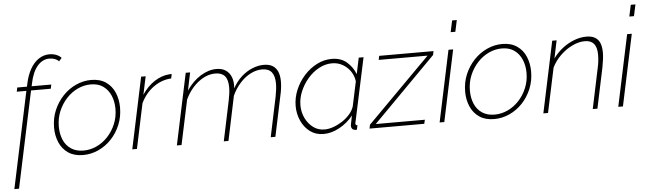

<svg xmlns="http://www.w3.org/2000/svg" viewBox="-67 -961 4718 1394"><g transform="rotate(-5 2291.5 -263.5)"><path d="M136 -490H66L72 -520H143L147 -539Q160 -602 185.5 -647Q211 -692 247 -716Q283 -740 325 -740Q353 -740 376.5 -730.5Q400 -721 412 -706L391 -683Q381 -695 362.5 -702Q344 -709 323 -709Q272 -709 235 -665.5Q198 -622 181 -539L177 -520H320L314 -490H170L21 213H-13Z M506 10Q442 10 399 -19Q356 -48 334.5 -97.5Q313 -147 313 -206Q313 -274 337.5 -332Q362 -390 404 -434.5Q446 -479 500 -503.5Q554 -528 611 -528Q675 -528 718 -498.5Q761 -469 782 -419.5Q803 -370 803 -310Q803 -243 779 -185Q755 -127 713.5 -83Q672 -39 618.5 -14.5Q565 10 506 10ZM512 -22Q561 -22 607 -43Q653 -64 689.5 -103Q726 -142 747.5 -193.5Q769 -245 769 -304Q769 -357 750.5 -400.5Q732 -444 696 -470Q660 -496 605 -496Q556 -496 510 -474.5Q464 -453 427.5 -413.5Q391 -374 369.5 -322.5Q348 -271 348 -211Q348 -158 366 -115Q384 -72 421 -47Q458 -22 512 -22Z M975 -520H1008L980 -388Q1020 -448 1072 -481.5Q1124 -515 1177 -519Q1183 -520 1188.5 -520Q1194 -520 1198 -519L1191 -488Q1123 -485 1063 -442.5Q1003 -400 968 -327L899 0H865Z M1300 -520H1332L1305 -390Q1350 -456 1408 -492Q1466 -528 1524 -528Q1564 -528 1591.5 -510Q1619 -492 1632 -458.5Q1645 -425 1641 -377Q1668 -426 1705 -459.5Q1742 -493 1785 -510.5Q1828 -528 1869 -528Q1908 -528 1933 -513Q1958 -498 1970.5 -469Q1983 -440 1983 -398Q1983 -376 1980 -350Q1977 -324 1970 -294L1908 0H1874L1935 -290Q1946 -345 1946 -385Q1946 -441 1923.5 -468.5Q1901 -496 1854 -496Q1811 -496 1769.5 -474.5Q1728 -453 1693 -414.5Q1658 -376 1634 -324L1566 0H1532L1593 -290Q1599 -319 1602 -343Q1605 -367 1605 -387Q1605 -443 1582.5 -469.5Q1560 -496 1513 -496Q1449 -496 1389 -449Q1329 -402 1293 -325L1224 0H1190Z M2259 10Q2202 10 2160.5 -21Q2119 -52 2096.5 -102.5Q2074 -153 2074 -209Q2074 -270 2098 -327Q2122 -384 2163 -429.5Q2204 -475 2256 -501.5Q2308 -528 2364 -528Q2432 -528 2474.5 -490.5Q2517 -453 2536 -402L2561 -520H2596L2497 -57Q2496 -55 2495.5 -51.5Q2495 -48 2495 -45Q2495 -32 2509 -32L2502 0Q2499 0 2495 0.5Q2491 1 2488 0Q2474 -2 2467.5 -10.5Q2461 -19 2461 -31Q2461 -35 2462 -40.5Q2463 -46 2466 -60.5Q2469 -75 2475 -106Q2434 -54 2375.5 -22Q2317 10 2259 10ZM2269 -22Q2299 -22 2333 -34Q2367 -46 2398.5 -66.5Q2430 -87 2454 -114.5Q2478 -142 2487 -172L2525 -351Q2520 -390 2498.5 -422.5Q2477 -455 2442 -475.5Q2407 -496 2364 -496Q2314 -496 2268 -471Q2222 -446 2186.5 -404.5Q2151 -363 2130 -313Q2109 -263 2109 -212Q2109 -161 2130 -118Q2151 -75 2186.5 -48.5Q2222 -22 2269 -22Z M2600 -28 3060 -491H2704L2710 -520H3106L3100 -492L2642 -29H3000L2993 0H2594Z M3215 -520H3249L3139 0H3105ZM3260 -730H3294L3276 -646H3242Z M3502 10Q3438 10 3395 -19Q3352 -48 3330.5 -97.5Q3309 -147 3309 -206Q3309 -274 3333.5 -332Q3358 -390 3400 -434.5Q3442 -479 3496 -503.5Q3550 -528 3607 -528Q3671 -528 3714 -498.5Q3757 -469 3778 -419.5Q3799 -370 3799 -310Q3799 -243 3775 -185Q3751 -127 3709.5 -83Q3668 -39 3614.5 -14.5Q3561 10 3502 10ZM3508 -22Q3557 -22 3603 -43Q3649 -64 3685.5 -103Q3722 -142 3743.5 -193.5Q3765 -245 3765 -304Q3765 -357 3746.5 -400.5Q3728 -444 3692 -470Q3656 -496 3601 -496Q3552 -496 3506 -474.5Q3460 -453 3423.5 -413.5Q3387 -374 3365.5 -322.5Q3344 -271 3344 -211Q3344 -158 3362 -115Q3380 -72 3417 -47Q3454 -22 3508 -22Z M3971 -520H4003L3976 -390Q4005 -431 4045 -462Q4085 -493 4130.5 -510.5Q4176 -528 4220 -528Q4258 -528 4282.5 -514Q4307 -500 4318.5 -472Q4330 -444 4330 -402Q4330 -379 4326.5 -352Q4323 -325 4317 -294L4255 0H4221L4282 -290Q4289 -320 4291.5 -344.5Q4294 -369 4294 -390Q4294 -444 4272 -470Q4250 -496 4206 -496Q4162 -496 4115 -473.5Q4068 -451 4028 -412.5Q3988 -374 3964 -325L3895 0H3861Z M4517 -520H4551L4441 0H4407ZM4562 -730H4596L4578 -646H4544Z"/></g></svg>

Font: Raleway Thin ExtraLight
Style: Italic
Weight: 250
Italic angle: -12°
Version: Version 4.026